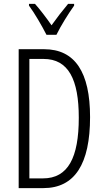

<svg xmlns="http://www.w3.org/2000/svg" viewBox="-20 -967 534 987"><path d="M219 -788H270C293 -835 331 -896 361 -938V-947H330C296 -906 275 -879 245 -837C218 -876 185 -919 160 -947H129V-938C158 -899 195 -835 219 -788ZM443 -365C443 -595 366 -714 207 -714H76V0H203C365 0 443 -125 443 -365ZM385 -362C385 -157 330 -50 201 -50H131V-664H204C332 -664 385 -558 385 -362Z"/></svg>

Font: Noto Sans Kannada ExtraCondensed Light
Style: Regular
Weight: 300
Width: 2
Designer: Jelle Bosma - Monotype Design Team
Foundry: Monotype Imaging Inc.
Version: Version 2.005